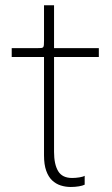

<svg xmlns="http://www.w3.org/2000/svg" viewBox="-20 -718 436 746"><path d="M255 8.5Q234.5 8.5 215.8 2.5Q197 -3.5 182.5 -17.2Q168 -31 159.5 -54.8Q151 -78.5 151 -114.5Q151 -124.5 151 -135.8Q151 -147 151 -160V-496.5H25.5V-531H125.5Q135 -531 140.2 -531.5Q145.5 -532 147.8 -534.8Q150 -537.5 150.5 -543.2Q151 -549 151 -560V-697.5H190V-531H364V-496.5H190V-173.5Q190 -160.5 190 -149Q190 -137.5 190 -128Q190 -79.5 206 -53Q222 -26.5 260 -26.5Q274 -26.5 288.2 -28.8Q302.5 -31 309 -35V-0.5Q301.5 3.5 286.5 6Q271.5 8.5 255 8.5Z"/></svg>

Font: Epilogue ExtraLight
Style: Regular
Weight: 250
Designer: Tyler Finck
Foundry: Etcetera Type Co
Version: Version 2.112